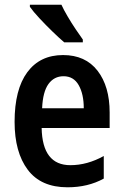

<svg xmlns="http://www.w3.org/2000/svg" viewBox="-20 -786 524 816"><path d="M248 -552Q343 -552 394.5 -485.5Q446 -419 446 -308V-242H157Q160 -84 279 -84Q351 -84 421 -123V-27Q354 10 267 10Q154 10 98 -64.5Q42 -139 42 -268Q42 -406 96 -479Q150 -552 248 -552ZM250 -462Q210 -462 186 -429Q162 -396 159 -326H336Q336 -386 314.5 -424Q293 -462 250 -462ZM241 -766Q251 -744 267.5 -716Q284 -688 301.5 -662Q319 -636 332 -618V-606H253Q233 -623 204 -651Q175 -679 148 -708Q121 -737 107 -757V-766Z"/></svg>

Font: Noto Sans Myanmar Condensed SemiBold
Style: Regular
Weight: 600
Width: 3
Designer: Monotype Design Team
Foundry: Monotype Imaging Inc.
Version: Version 2.107; ttfautohint (v1.8.4.7-5d5b)